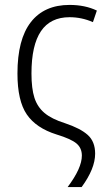

<svg xmlns="http://www.w3.org/2000/svg" viewBox="-20 -562 436 781"><path d="M374 -519 358 -472Q312 -492 263 -492Q185 -492 146.5 -435Q108 -378 108 -263Q108 -202 120 -164.5Q132 -127 161 -102.5Q190 -78 244 -61Q307 -40 337 -13Q367 14 367 63Q367 124 312 199H255Q313 122 313 71Q313 40 291 21.5Q269 3 210 -15Q127 -41 89 -96.5Q51 -152 51 -263Q51 -402 105.5 -472Q160 -542 263 -542Q326 -542 374 -519Z"/></svg>

Font: Noto Sans UI NarrowLight
Style: Regular
Weight: 300
Width: 4
Designer: Monotype Design Team
Foundry: Monotype Imaging Inc.
Version: Version 1.001